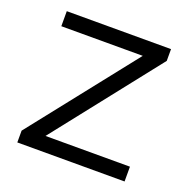

<svg xmlns="http://www.w3.org/2000/svg" viewBox="-100 -623 711 720"><g transform="rotate(20 255.5 -263.0)"><path d="M133 -59H470V0H42V-47L373 -466H48V-526H464V-479Z"/></g></svg>

Font: mBank
Style: Regular
Weight: 400
Designer: Julieta Ulanovsky
Foundry: Julieta Ulanovsky
Version: Version 7.200;PS 007.200;hotconv 1.0.88;makeotf.lib2.5.64775